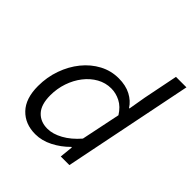

<svg xmlns="http://www.w3.org/2000/svg" viewBox="-196 -846 993 993"><g transform="rotate(45 300.0 -350.0)"><path d="M218.3 12Q143.4 12 97.7 -35.7Q52 -83.3 52 -174.4Q52 -239.6 72.8 -298Q93.5 -356.5 130 -401.5Q166.6 -446.5 215 -472.3Q263.5 -498.1 319.3 -498.1Q371.1 -498.1 408 -478.7Q445 -459.2 465.5 -426.9H468.8L485.1 -522.2L523.2 -712.4H599.8L456 0H393L400.6 -73.6H396.6Q358.8 -35.3 312.2 -11.7Q265.7 12 218.3 12ZM242.4 -52.3Q281.6 -52.3 325.3 -76.4Q369 -100.4 408.6 -146.3L453.2 -361.7Q428.7 -400.7 396 -417.2Q363.4 -433.8 329.1 -433.8Q287.6 -433.8 251.5 -413.6Q215.3 -393.3 188.3 -358.5Q161.3 -323.8 146 -279.1Q130.8 -234.4 130.8 -185.6Q130.8 -117.9 161.2 -85.1Q191.5 -52.3 242.4 -52.3Z"/></g></svg>

Font: SourceCodeVF
Style: Italic
Weight: 200
Italic angle: -11°
Monospace: yes
Designer: Paul D. Hunt, Teo Tuominen
Foundry: Adobe
Version: Version 1.026;hotconv 1.1.0;makeotfexe 2.6.0